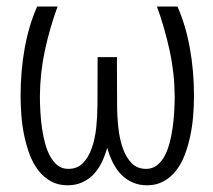

<svg xmlns="http://www.w3.org/2000/svg" viewBox="-20 -548 640 578"><path d="M153.3 -528.3Q129.4 -462.9 115 -395.5Q100.6 -328.1 100.1 -258.3Q100.1 -235.8 101.6 -210.9Q103 -186 106.4 -161.9Q109.9 -137.7 116 -115.5Q122.1 -93.3 131.6 -76.4Q141.1 -59.6 154.3 -49.6Q167.5 -39.6 185.5 -39.6Q212.4 -39.6 229.5 -56.9Q246.6 -74.2 256.3 -102.1Q266.1 -129.9 269.8 -164.6Q273.4 -199.2 273.4 -233.4L273.9 -376H332L332.5 -233.4Q332.5 -199.2 336.2 -164.6Q339.8 -129.9 349.6 -102.1Q359.4 -74.2 376.2 -56.9Q393.1 -39.6 419.9 -39.6Q438 -39.6 451.4 -49.6Q464.8 -59.6 474.4 -76.4Q483.9 -93.3 490 -115.5Q496.1 -137.7 499.5 -161.9Q502.9 -186 504.4 -210.9Q505.9 -235.8 505.9 -258.3Q505.4 -328.1 490.7 -395.5Q476.1 -462.9 452.6 -528.3H514.2Q539.1 -472.2 551.5 -403.3Q564 -334.5 564 -259.3Q564 -230.5 561.5 -199.5Q559.1 -168.5 552.7 -138.4Q546.4 -108.4 536.1 -81.5Q525.9 -54.7 510 -34.4Q494.1 -14.2 472.7 -2.2Q451.2 9.8 422.9 9.8Q398.4 9.8 379.2 1.2Q359.9 -7.3 345.2 -22.2Q330.6 -37.1 320.1 -57.9Q309.6 -78.6 302.7 -103Q295.9 -78.6 285.6 -57.9Q275.4 -37.1 260.7 -22.2Q246.1 -7.3 226.8 1.2Q207.5 9.8 183.1 9.8Q154.8 9.8 133.3 -2.2Q111.8 -14.2 95.9 -34.4Q80.1 -54.7 69.8 -81.5Q59.6 -108.4 53.2 -138.4Q46.9 -168.5 44.4 -199.5Q42 -230.5 42 -259.3Q42 -334.5 54.4 -403.3Q66.9 -472.2 91.8 -528.3Z"/></svg>

Font: Roboto Mono Light
Style: Regular
Weight: 300
Designer: Google
Version: Version 2.000985; 2015; ttfautohint (v1.3)